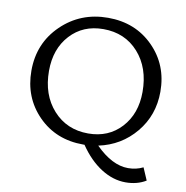

<svg xmlns="http://www.w3.org/2000/svg" viewBox="-89 -749 967 996"><g transform="rotate(10 394.5 -251.5)"><path d="M716 68 744 133Q698 161 637 161Q571 161 508 121Q445 81 394 6H387Q243 6 149.5 -89Q56 -184 56 -325Q56 -470 156 -567Q256 -664 401 -664Q545 -664 639.5 -569Q734 -474 734 -333Q734 -209 658.5 -118Q583 -27 465 -2Q553 86 637 86Q680 86 716 68ZM146 -340Q146 -214 217.5 -134.5Q289 -55 402 -55Q509 -55 576 -128Q643 -201 643 -316Q643 -443 572 -522.5Q501 -602 387 -602Q280 -602 213 -529Q146 -456 146 -340Z"/></g></svg>

Font: EauTestInfant Medium
Style: Regular
Weight: 500
Designer: Christian Thalmann (Catharsis Fonts)
Version: Version 0.001;PS 000.001;hotconv 1.0.88;makeotf.lib2.5.64775